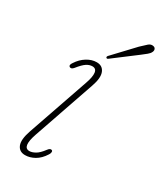

<svg xmlns="http://www.w3.org/2000/svg" viewBox="-157 -656 617 726"><g transform="rotate(30 151.0 -292.5)"><path d="M84 -14Q95 -14 109 -21.8Q123 -29.5 139 -51Q148.5 -64 156.5 -59.5Q160 -57.5 159.2 -51.5Q158.5 -45.5 154.5 -40Q139 -15.5 118.5 -4Q98 7.5 77.5 7.5Q52 7.5 43 -14.2Q34 -36 49 -79.5L141 -345.5Q152 -376.5 149.8 -393.8Q147.5 -411 131 -411Q118 -411 105.2 -402.5Q92.5 -394 75 -372Q66 -361 58 -365.5Q50 -371 59.5 -384Q74 -406.5 95 -419.5Q116 -432.5 137.5 -432.5Q163 -432.5 172 -410.5Q181 -388.5 166.5 -347.5L74 -79.5Q51.5 -14 84 -14ZM245.5 -563Q261.5 -578.5 271.2 -586.8Q281 -595 291.5 -592.5Q298.5 -591.5 301.2 -585.5Q304 -579.5 300.5 -572Q297 -564 288 -556.8Q279 -549.5 268 -541L169.5 -466.5Q163.5 -461.5 160 -465.5Q158 -468 159.8 -471.2Q161.5 -474.5 164 -476.5Z"/></g></svg>

Font: Fraunces144ptSuperSoftThinItalic
Style: Italic
Weight: 100
Italic angle: -16°
Version: Version 1.000;[0bf87f6ff]